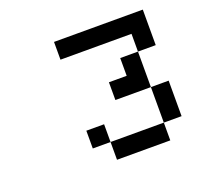

<svg xmlns="http://www.w3.org/2000/svg" viewBox="-74 -779 523 508"><g transform="rotate(-20 187.5 -525.0)"><path d="M125 -700V-650H325V-600H375V-700ZM125 -400H175V-450H125ZM175 -350H325V-400H175ZM225 -500H325V-600H275V-550H225ZM325 -400H375V-500H325Z"/></g></svg>

Font: LS-VG5000 Light Shifted
Style: Regular
Weight: 400
Designer: Justin Bihan, 2021
Foundry: Justin Bihan, 2021
Version: Version 1.000;Glyphs 3.1.2 (3151)